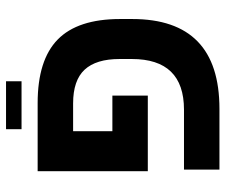

<svg xmlns="http://www.w3.org/2000/svg" viewBox="-76 -676 751 640"><g transform="rotate(-90 300.0 -355.5)"><path d="M423.8 -333Q423.8 -411.1 388.2 -449.5Q352.5 -487.8 275.9 -487.8H183.1V-356.9H301.8V-238.8H49.8V-606H276.9Q420.4 -606 488.8 -539.1Q557.1 -472.2 557.1 -331.1V-291Q557.1 0 257.8 0H55.2V-118.2H254.9Q423.8 -118.2 423.8 -292ZM189.9 -711.4H349.6V-659.7H189.9Z"/></g></svg>

Font: Liberation Mono
Style: Bold
Weight: 700
Monospace: yes
Designer: Steve Matteson
Foundry: Ascender Corporation
Version: Version 2.1.5